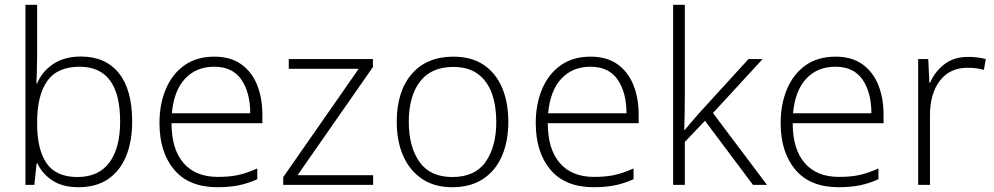

<svg xmlns="http://www.w3.org/2000/svg" viewBox="-20 -780 4194 810"><path d="M136.7 -759.8V-543.9Q136.7 -516.1 135.5 -482.9Q134.3 -449.7 133.8 -427.7H136.7Q155.8 -476.6 203.1 -509Q250.5 -541.5 321.3 -541.5Q424.8 -541.5 481.2 -471.7Q537.6 -401.9 537.6 -267.1Q537.6 -184.6 512.5 -122.3Q487.3 -60.1 437 -25.1Q386.7 9.8 311.5 9.8Q243.7 9.8 200.7 -18.8Q157.7 -47.4 138.2 -90.3H134.3L125 0H87.4V-759.8ZM315.9 -498.5Q221.7 -498.5 179.2 -438Q136.7 -377.4 136.7 -266.1V-258.3Q136.7 -148.4 176.8 -90.8Q216.8 -33.2 306.6 -33.2Q395.5 -33.2 441.2 -94Q486.8 -154.8 486.8 -267.1Q486.8 -498.5 315.9 -498.5Z M884.3 -541Q952.1 -541 997.1 -509.3Q1042 -477.5 1064.5 -422.1Q1086.9 -366.7 1086.9 -295.9V-260.3H703.6Q703.6 -150.9 754.2 -92.3Q804.7 -33.7 898.9 -33.7Q947.8 -33.7 984.1 -41.5Q1020.5 -49.3 1065.4 -69.3V-23.9Q1026.4 -6.3 987.3 1.7Q948.2 9.8 897.5 9.8Q776.9 9.8 714.8 -64Q652.8 -137.7 652.8 -260.7Q652.8 -340.3 679.4 -403.8Q706.1 -467.3 757.6 -504.2Q809.1 -541 884.3 -541ZM883.8 -498.5Q807.6 -498.5 760.5 -447.8Q713.4 -397 705.1 -302.2H1035.6Q1035.6 -389.6 998.3 -444.1Q960.9 -498.5 883.8 -498.5Z M1554.2 0H1174.8V-32.7L1493.2 -489.7H1198.2V-530.8H1553.2V-497.1L1235.4 -41H1554.2Z M2124.5 -266.1Q2124.5 -184.1 2097.7 -122.1Q2070.8 -60.1 2018.1 -25.1Q1965.3 9.8 1887.7 9.8Q1813.5 9.8 1761.2 -24.9Q1709 -59.6 1681.4 -121.6Q1653.8 -183.6 1653.8 -266.1Q1653.8 -394.5 1717 -467.8Q1780.3 -541 1892.6 -541Q1969.7 -541 2021.2 -505.9Q2072.8 -470.7 2098.6 -408.9Q2124.5 -347.2 2124.5 -266.1ZM1704.6 -266.1Q1704.6 -161.1 1749.5 -97.2Q1794.4 -33.2 1888.7 -33.2Q1984.4 -33.2 2029.1 -97.7Q2073.7 -162.1 2073.7 -266.1Q2073.7 -333 2055.2 -385.3Q2036.6 -437.5 1996.6 -467.5Q1956.5 -497.6 1892.1 -497.6Q1799.3 -497.6 1752 -436Q1704.6 -374.5 1704.6 -266.1Z M2471.7 -541Q2539.6 -541 2584.5 -509.3Q2629.4 -477.5 2651.9 -422.1Q2674.3 -366.7 2674.3 -295.9V-260.3H2291Q2291 -150.9 2341.6 -92.3Q2392.1 -33.7 2486.3 -33.7Q2535.2 -33.7 2571.5 -41.5Q2607.9 -49.3 2652.8 -69.3V-23.9Q2613.8 -6.3 2574.7 1.7Q2535.6 9.8 2484.9 9.8Q2364.3 9.8 2302.2 -64Q2240.2 -137.7 2240.2 -260.7Q2240.2 -340.3 2266.8 -403.8Q2293.5 -467.3 2345 -504.2Q2396.5 -541 2471.7 -541ZM2471.2 -498.5Q2395 -498.5 2347.9 -447.8Q2300.8 -397 2292.5 -302.2H2623Q2623 -389.6 2585.7 -444.1Q2548.3 -498.5 2471.2 -498.5Z M2869.1 -759.8V-376.5Q2869.1 -340.8 2868.4 -304.2Q2867.7 -267.6 2866.7 -230.5H2867.7Q2881.8 -247.1 2897.2 -265.4Q2912.6 -283.7 2927.7 -300.8L3137.7 -530.8H3197.3L2987.8 -303.2L3215.8 0H3156.7L2954.1 -270.5L2869.1 -181.2V0H2819.8V-759.8Z M3504.9 -541Q3572.8 -541 3617.7 -509.3Q3662.6 -477.5 3685.1 -422.1Q3707.5 -366.7 3707.5 -295.9V-260.3H3324.2Q3324.2 -150.9 3374.8 -92.3Q3425.3 -33.7 3519.5 -33.7Q3568.4 -33.7 3604.7 -41.5Q3641.1 -49.3 3686 -69.3V-23.9Q3647 -6.3 3607.9 1.7Q3568.8 9.8 3518.1 9.8Q3397.5 9.8 3335.4 -64Q3273.4 -137.7 3273.4 -260.7Q3273.4 -340.3 3300 -403.8Q3326.7 -467.3 3378.2 -504.2Q3429.7 -541 3504.9 -541ZM3504.4 -498.5Q3428.2 -498.5 3381.1 -447.8Q3334 -397 3325.7 -302.2H3656.2Q3656.2 -389.6 3618.9 -444.1Q3581.5 -498.5 3504.4 -498.5Z M4064.5 -540Q4105 -540 4138.7 -530.8L4130.9 -485.4Q4114.7 -489.7 4098.1 -491.9Q4081.5 -494.1 4062.5 -494.1Q3986.8 -494.1 3945.1 -439.5Q3903.3 -384.8 3903.3 -293V0H3853.5V-530.8H3896L3900.9 -430.7H3903.8Q3922.4 -476.1 3962.9 -508.1Q4003.4 -540 4064.5 -540Z"/></svg>

Font: Open Sans Light
Style: Regular
Weight: 300
Designer: Monotype Design Team
Foundry: Monotype Imaging Inc.
Version: Version 3.000; ttfautohint (v1.8.4)